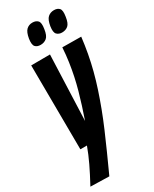

<svg xmlns="http://www.w3.org/2000/svg" viewBox="-257 -809 864 1079"><g transform="rotate(-30 174.5 -269.5)"><path d="M240.8 -547 362.8 -545.8Q356.6 -493 347.2 -442.1Q337.8 -391.2 324.7 -340.7Q311.6 -290.2 294.9 -239.6Q278.2 -189 258.3 -136.1Q238.4 -83.2 214.6 -27.7Q190.8 27.8 164 87.6Q137.2 147.4 107.2 213L-14 210Q19.8 147.6 43.6 97.7Q67.4 47.8 84.8 0H42.2L38.6 -546.4L160.8 -547L144.6 -124.8Q159.2 -166.8 172.1 -207.6Q185 -248.4 196.2 -288.4Q207.4 -328.4 216.2 -369.9Q225 -411.4 231.4 -455.4Q237.8 -499.4 240.8 -547ZM282.1 -619.6Q261.3 -619.6 248.7 -632.4Q236.1 -645.2 241.7 -682.8Q248.3 -723.2 264.6 -737.4Q280.9 -751.6 303.9 -751.6Q326.7 -751.6 338.3 -738.6Q349.9 -725.6 343.3 -686.4Q337.7 -647 321.9 -633.3Q306.1 -619.6 282.1 -619.6ZM142.9 -619.6Q120.5 -619.6 108.9 -632.4Q97.3 -645.2 102.9 -682.8Q109.5 -722 125.3 -736.8Q141.1 -751.6 164.1 -751.6Q186.5 -751.6 198.8 -738.6Q211.1 -725.6 204.5 -686.4Q198.9 -647 182.6 -633.3Q166.3 -619.6 142.9 -619.6Z"/></g></svg>

Font: Georama ExtraCondensed Thin
Style: Italic
Weight: 100
Width: 2
Italic angle: -9°
Designer: Jean-Baptiste Levee
Foundry: Production Type
Version: Version 1.001